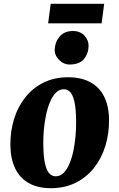

<svg xmlns="http://www.w3.org/2000/svg" viewBox="-20 -975 627 1009"><path d="M337.5 -569Q406 -569 453.8 -543.5Q501.5 -518 527 -468Q552.5 -418 553 -345Q553.5 -271.5 533.2 -206.5Q513 -141.5 473.5 -92Q434 -42.5 376.8 -14.2Q319.5 14 246.5 14Q180 14 132.8 -12Q85.5 -38 60.5 -88.5Q35.5 -139 34.5 -212Q34 -286 54.2 -350.8Q74.5 -415.5 113.8 -464.5Q153 -513.5 209.5 -541.2Q266 -569 337.5 -569ZM316 -506Q291.5 -506 273.5 -487.8Q255.5 -469.5 242.8 -439Q230 -408.5 222 -371Q214 -333.5 210.5 -294Q207 -254.5 207.5 -219Q208 -151 216.8 -114Q225.5 -77 240 -62.8Q254.5 -48.5 272 -48.5Q296.5 -48.5 314.5 -66.5Q332.5 -84.5 345.2 -115Q358 -145.5 365.8 -183.2Q373.5 -221 377 -260.8Q380.5 -300.5 380 -337Q379.5 -405.5 370.8 -442Q362 -478.5 347.8 -492.2Q333.5 -506 316 -506ZM345.5 -636Q313.5 -636 289.5 -661.2Q265.5 -686.5 267.5 -717Q270 -756.5 294.5 -784.2Q319 -812 363.5 -812Q402 -812 424 -787.5Q446 -763 445.5 -734Q445 -693.5 421.2 -664.8Q397.5 -636 345.5 -636ZM246.5 -955H527.5L514 -852.5H233Z"/></svg>

Font: Merriweather Light 18pt Black
Style: Italic
Weight: 900
Italic angle: -7.8°
Version: Version 2.101